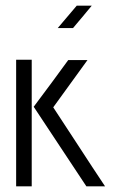

<svg xmlns="http://www.w3.org/2000/svg" viewBox="-20 -660 404 678"><path d="M99 -283Q130 -324 163.5 -369.5Q197 -415 221 -448H289L168 -281Q213 -213 259 -142Q305 -71 351 -2H285ZM92 -449V-2H37V-449ZM304 -640Q292 -626 284.5 -616.5Q277 -607 270 -599Q263 -591 256 -582.5Q249 -574 238 -561H184L251 -640Z"/></svg>

Font: Fundamental  Brigade Scvhlank
Style: Regular
Weight: 100
Designer: Peter Wiegel, original typeface by Arno Drescher 1935
Foundry: Peter Wiegel
Version: Version 0.000 2012 initial release